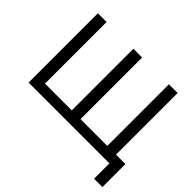

<svg xmlns="http://www.w3.org/2000/svg" viewBox="-186 -977 1399 1399"><g transform="rotate(45 513.0 -278.0)"><path d="M930 158V0H97V-714H187V-79H463V-714H553V-79H829V-714H919V-79H1016V158Z"/></g></svg>

Font: Noto Sans Living
Style: Regular
Weight: 400
Designer: Monotype Design Team
Foundry: Monotype Imaging Inc.
Version: Version 2.013; ttfautohint (v1.8.4.7-5d5b)